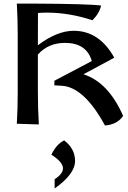

<svg xmlns="http://www.w3.org/2000/svg" viewBox="-20 -687 714 1069"><path d="M190.9 -435.1Q297.9 -515.6 390.1 -515.6Q533.2 -515.6 616.2 -365.7L444.8 -273.4Q583.5 -229 665.5 -41.5Q632.8 6.3 564.5 11.7Q448.2 -202.1 324.2 -209.5L282.7 -211.9V-237.3L491.2 -347.2Q461.9 -448.2 341.8 -448.2Q248.5 -448.2 190.9 -383.3V-175.3Q190.9 -80.1 196.3 5.9L73.7 2Q78.6 -83 78.6 -168V-497.1Q78.6 -582 73.7 -667H167Q470.2 -665.5 543 -656.2Q533.2 -612.3 494.6 -574.2Q365.7 -616.7 241.2 -616.7Q216.3 -616.7 191.4 -614.7ZM284.2 362.3V311Q330.6 280.8 330.6 250.5Q330.6 215.3 266.1 174.3Q293.9 115.7 337.4 94.7Q397.9 141.1 397.9 209Q397.9 282.2 284.2 362.3Z"/></svg>

Font: Balgruf
Style: Regular
Weight: 500
Designer: Paul James MIller
Foundry: High-Logic / Made with FontCreator
Version: Version 1.201;March 28, 2021;FontCreator 13.0.0.2683 64-bit